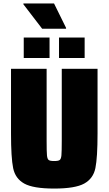

<svg xmlns="http://www.w3.org/2000/svg" viewBox="-20 -1088 631 1116"><path d="M44 -313V-688H251V-270Q251 -206 253 -185Q255 -164 263 -158Q271 -152 295 -152Q319 -152 327 -158Q335 -164 337 -185Q339 -206 339 -270V-688H547V-313Q547 -172 534.5 -111Q522 -50 469.5 -21Q417 8 295 8Q173 8 121 -21Q69 -50 56.5 -110.5Q44 -171 44 -313ZM118 -751V-870H268V-751ZM323 -751V-870H472V-751ZM225 -921 116 -1063V-1068H294L364 -926V-921Z"/></svg>

Font: Saira Semi Condensed Black
Style: Regular
Weight: 900
Width: 4
Designer: Hector Gatti with collaboration of the Omnibus-Type team
Foundry: Omnibus-Type
Version: Version 1.001; ttfautohint (v1.8)